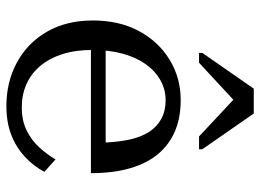

<svg xmlns="http://www.w3.org/2000/svg" viewBox="-124 -660 795 586"><g transform="rotate(90 273.0 -367.5)"><path d="M133 -252Q133 -200 146 -160Q159 -120 182.5 -92.5Q206 -65 238 -51Q270 -37 308 -37Q349 -37 379 -52Q409 -67 430.5 -90.5Q452 -114 467 -140L505 -106Q487 -72 458 -45.5Q429 -19 391 -4.5Q353 10 304 10Q231 10 171.5 -22Q112 -54 77.5 -113.5Q43 -173 43 -254Q43 -334 75 -394Q107 -454 162.5 -488Q218 -522 286 -522Q340 -522 381 -504.5Q422 -487 450.5 -453Q479 -419 494 -367.5Q509 -316 509 -248H111V-293H444L416 -276Q415 -326 407 -363.5Q399 -401 383 -425.5Q367 -450 343 -463Q319 -476 286 -476Q254 -476 226 -460.5Q198 -445 177 -416Q156 -387 144.5 -345.5Q133 -304 133 -252ZM327 -745H251L142 -588V-578H172L295 -692H275L397 -578H436V-588Z"/></g></svg>

Font: Roboto Serif 72pt
Style: Regular
Weight: 400
Designer: Greg Gazdowicz
Foundry: Commercial Type
Version: Version 1.008